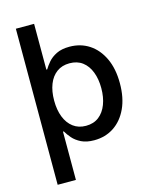

<svg xmlns="http://www.w3.org/2000/svg" viewBox="-135 -816 880 1107"><g transform="rotate(-15 305.5 -262.0)"><path d="M339.8 10.7Q293.9 10.7 262.9 -4.6Q231.9 -20 212.9 -42Q193.8 -64 182.6 -84H177.7V204.1H68.8V-727.5H177.7V-454.1H182.6Q193.8 -473.1 212.4 -494.9Q231 -516.6 262 -532Q293 -547.4 339.8 -547.4Q405.8 -547.4 456.8 -514.2Q507.8 -481 537.4 -418.5Q566.9 -356 566.9 -269Q566.9 -182.1 537.8 -119.6Q508.8 -57.1 457.8 -23.2Q406.7 10.7 339.8 10.7ZM315.4 -82Q361.3 -82 392.6 -106.2Q423.8 -130.4 439.9 -172.9Q456.1 -215.3 456.1 -269.5Q456.1 -323.7 439.9 -365.7Q423.8 -407.7 392.6 -431.4Q361.3 -455.1 315.4 -455.1Q270.5 -455.1 239 -431.9Q207.5 -408.7 191.2 -367.2Q174.8 -325.7 174.8 -269.5Q174.8 -213.9 191.4 -171.6Q208 -129.4 239.5 -105.7Q271 -82 315.4 -82Z"/></g></svg>

Font: V-Inter
Style: Medium-500
Weight: 500
Designer: Rasmus Andersson
Foundry: rsms
Version: Version 4.000;git-4146feb